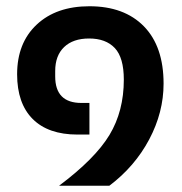

<svg xmlns="http://www.w3.org/2000/svg" viewBox="-20 -554 576 608"><path d="M167 34.2Q281.2 -51.3 326.7 -126.7Q372.1 -202.1 372.1 -301.8Q372.1 -371.6 343.5 -401.9Q314.9 -432.1 262.2 -432.1Q211.4 -432.1 183.1 -405Q154.8 -377.9 154.8 -329.1V-312Q154.8 -228 237.8 -228H263.2V-127.9H225.1Q132.8 -127.9 83.5 -177.2Q34.2 -226.6 34.2 -318.8Q34.2 -418 96.2 -476.1Q158.2 -534.2 263.2 -534.2Q373.5 -534.2 435.8 -470.5Q498 -406.7 498 -289.1Q498 -198.2 452.4 -112.3Q406.7 -26.4 326.2 34.2Z"/></svg>

Font: Anuphan SemiBold
Style: Bold
Weight: 600
Designer: Mike Abbink, Paul van der Laan, Pieter van Rosmalen, Mint Tantisuwanna
Foundry: Bold Monday; Cadson Demak
Version: Version 3.002;hotconv 1.0.109;makeotfexe 2.5.65596